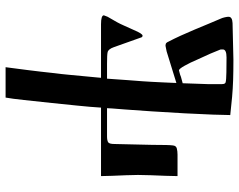

<svg xmlns="http://www.w3.org/2000/svg" viewBox="-102 -722 835 670"><g transform="rotate(-90 315.0 -386.5)"><path d="M40 -322Q40 -339 39 -363.5Q38 -388 37 -412Q36 -436 36 -451H275Q277 -486 282 -534Q287 -582 291 -622Q297 -678 301.5 -720Q306 -762 310 -784H416Q412 -754 406 -707Q400 -660 395 -612Q392 -590 389.5 -562.5Q387 -535 384.5 -509.5Q382 -484 380.5 -467.5Q379 -451 379 -451H566Q597 -451 597 -441L592 -428Q579 -406 573 -395Q567 -384 562 -372.5Q557 -361 546 -337Q533 -306 526 -306Q522 -306 520.5 -309Q519 -312 513 -330L486 -406Q479 -426 468 -428Q464 -429 454 -429.5Q444 -430 428 -430H376Q376 -430 374.5 -409Q373 -388 371 -359.5Q369 -331 367 -307Q366 -295 365 -275Q364 -255 363 -235Q362 -215 361.5 -201.5Q361 -188 361 -188L471 -222L491 -226Q498 -226 501 -222.5Q504 -219 505 -216Q515 -197 526 -173Q537 -149 547 -125Q558 -99 568 -74.5Q578 -50 586 -32Q588 -28 590 -19.5Q592 -11 592 -6Q592 7 570 8L442 11Q401 11 371 10Q341 9 313 6.5Q285 4 249 0Q249 -18 250.5 -60Q252 -102 255 -158.5Q258 -215 262 -275Q266 -336 268.5 -367.5Q271 -399 272 -412Q273 -425 273 -430H175Q160 -430 154 -426Q148 -422 148 -404L145 -273Q145 -242 144.5 -224Q144 -206 143 -200Q142 -189 132.5 -186.5Q123 -184 111 -184Q109 -184 107.5 -184Q106 -184 105 -184H36Q36 -201 37 -226Q38 -251 39 -277Q40 -303 40 -322ZM382 -172 360 -166 357 -79V-29Q357 -17 364 -16Q371 -14 398 -13.5Q425 -13 450 -13Q478 -13 478 -26Q478 -28 478 -31Q478 -34 477 -36Q473 -47 463.5 -69Q454 -91 443 -114Q432 -140 421 -159.5Q410 -179 405 -179L390 -175Z"/></g></svg>

Font: Pochaevsk
Style: Regular
Weight: 400
Version: Version 1.210; ttfautohint (v1.8.4.7-5d5b)